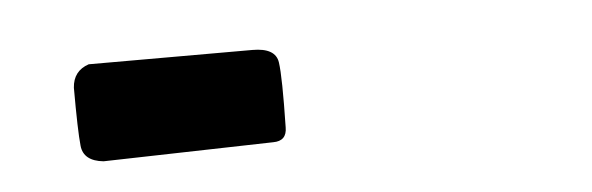

<svg xmlns="http://www.w3.org/2000/svg" viewBox="-25 -414 549 178"><g transform="rotate(-5 250.0 -325.5)"><path d="M66.4 -280.3Q47.9 -282.2 46.4 -296.4Q44.9 -310.5 44.9 -350.6Q45.9 -366.2 60.5 -371.1H212.9Q234.4 -371.1 236.3 -357.4Q238.3 -343.8 237.3 -296.9Q237.3 -284.2 224.6 -284.2Z"/></g></svg>

Font: NaikaiFont
Style: Regular
Weight: 400
Version: Version 1.67